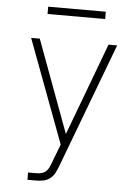

<svg xmlns="http://www.w3.org/2000/svg" viewBox="-60 -735 720 996"><g transform="rotate(5 300.0 -237.0)"><path d="M121 215V177H165Q178 177 191.5 173.5Q205 170 215 160.5Q225 151 230.5 138.5Q236 126 241 113V112Q241 112 241 112Q241 112 241 112L277 18L76 -520H121L299 -39L479 -520H524L281 125Q274 144 265 162.5Q256 181 240.5 194Q225 207 205 211Q185 215 165 215ZM450 -651H150V-689H450Z"/></g></svg>

Font: Zed Sans Extralight Extended
Style: Regular
Weight: 200
Width: 7
Designer: Belleve Invis
Foundry: Belleve Invis
Version: Version 1.0.0; ttfautohint (v1.8.4)